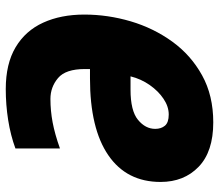

<svg xmlns="http://www.w3.org/2000/svg" viewBox="-68 -698 775 680"><g transform="rotate(-90 320.0 -357.5)"><path d="M227.1 9.8Q123.5 9.8 69.8 -42Q16.1 -93.8 16.1 -176.8Q16.1 -296.9 110.6 -361.8Q205.1 -426.8 382.8 -426.8H416V-444.8Q416 -513.2 384 -540Q352.1 -566.9 310.1 -566.9Q268.6 -566.9 227.1 -559.1Q185.5 -551.3 134.8 -533.2V-690.9Q181.2 -708 235.4 -716.6Q289.6 -725.1 345.2 -725.1Q434.6 -725.1 493.2 -690.2Q551.8 -655.3 580.3 -592.5Q608.9 -529.8 608.9 -446.8Q608.9 -363.8 585 -282.7Q561 -201.7 513.2 -135.5Q465.3 -69.3 393.8 -29.8Q322.3 9.8 227.1 9.8ZM254.9 -147.9Q283.2 -147.9 310.5 -166.3Q337.9 -184.6 359.4 -215.3Q380.9 -246.1 390.1 -283.2H342.8Q268.1 -283.2 236.1 -256.8Q204.1 -230.5 204.1 -195.8Q204.1 -174.8 215.3 -161.4Q226.6 -147.9 254.9 -147.9Z"/></g></svg>

Font: Open Sans ExtraBold
Style: Italic
Weight: 800
Italic angle: -12°
Designer: Monotype Design Team
Foundry: Monotype Imaging Inc.
Version: Version 3.000; ttfautohint (v1.8.4)